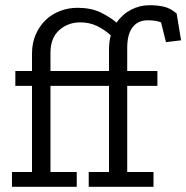

<svg xmlns="http://www.w3.org/2000/svg" viewBox="-20 -718 716 738"><path d="M399 -388H174V-57H275V0H26V-57H103V-388H39V-445H103V-512Q103 -552 117 -584.5Q131 -617 154.5 -640Q178 -663 210 -675.5Q242 -688 278 -688Q330 -688 367 -670Q404 -652 428 -631Q450 -663 483.5 -680.5Q517 -698 555 -698Q586 -698 611 -692Q636 -686 659 -666L676 -563L618 -556L599 -632Q580 -640 548 -640Q510 -640 489.5 -613Q469 -586 469 -534V-445H585V-388H469V-57H570V0H321V-57H399ZM174 -445H399V-528Q399 -558 406 -582Q382 -604 353 -618Q324 -632 289 -632Q241 -632 207.5 -602Q174 -572 174 -515Z"/></svg>

Font: Zilla Slab Regular
Style: Regular
Weight: 400
Designer: Typotheque.com
Foundry: Typotheque type foundry
Version: Version 1.0; 2017